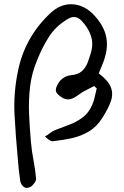

<svg xmlns="http://www.w3.org/2000/svg" viewBox="-20 -731 603 931"><path d="M459 -375Q504 -341 517 -309Q530 -277 518 -241.5Q506 -206 476 -159Q449 -116 410 -93Q371 -70 326 -60.5Q281 -51 234 -46Q224 -45 198 -69Q212 -77 224.5 -87Q237 -97 252 -102Q287 -115 320.5 -128Q354 -141 382 -162.5Q410 -184 426 -220Q435 -240 439.5 -261Q444 -282 449 -303Q446 -305 442.5 -308Q439 -311 437 -314Q424 -307 409.5 -300Q395 -293 381 -285Q367 -276 352.5 -265.5Q338 -255 322 -250.5Q306 -246 286 -255Q276 -260 264 -270.5Q252 -281 251 -291Q250 -302 256.5 -316Q263 -330 272 -340Q282 -351 295.5 -358Q309 -365 322 -366Q358 -369 376.5 -385.5Q395 -402 404.5 -426.5Q414 -451 421 -476Q434 -521 420 -560Q406 -599 374 -632Q345 -661 309 -639Q251 -605 218 -553.5Q185 -502 162 -444Q134 -379 126 -312Q118 -245 121 -177.5Q124 -110 130 -42Q134 2 142.5 46.5Q151 91 155 135Q156 144 146.5 157Q137 170 128 175Q109 185 95.5 175.5Q82 166 78 146Q74 119 71 91Q68 63 66 35Q56 -70 50.5 -175Q45 -280 67 -386Q100 -550 223 -666Q270 -711 325.5 -710.5Q381 -710 428 -666Q484 -610 495.5 -549.5Q507 -489 475 -415Q471 -406 467.5 -396.5Q464 -387 459 -375Z"/></svg>

Font: Mynerve
Style: Regular
Weight: 400
Designer: Carolina Short
Foundry: Carolina Short
Version: Version 1.000; ttfautohint (v1.8.4.7-5d5b)